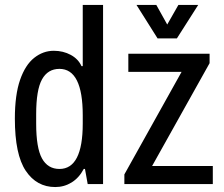

<svg xmlns="http://www.w3.org/2000/svg" viewBox="-20 -743 906 775"><path d="M203 12Q128 12 84 -53.5Q40 -119 40 -264Q40 -360 61 -420.5Q82 -481 118 -509.5Q154 -538 197 -538Q235 -538 265.5 -521.5Q296 -505 309 -476H314V-723H396V0H334L323 -61H318Q299 -25 269 -6.5Q239 12 203 12ZM220 -61Q267 -61 290.5 -107Q314 -153 314 -244V-278Q314 -371 290.5 -418Q267 -465 220 -465Q173 -465 149.5 -422.5Q126 -380 126 -282V-244Q126 -146 149.5 -103.5Q173 -61 220 -61ZM482 0V-39L713 -453H498V-526H826V-488L594 -73H839V0ZM616 -588 531 -723H611L655 -644L700 -723H780L694 -588Z"/></svg>

Font: Archivo Narrow
Style: Regular
Weight: 400
Designer: Hector Gatti
Foundry: Omnibus-Type
Version: Version 3.002